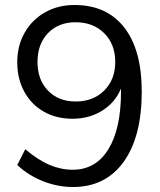

<svg xmlns="http://www.w3.org/2000/svg" viewBox="-20 -740 640 768"><path d="M547 -374Q547 -193 474.5 -92.5Q402 8 272 8Q211 8 152.5 -15Q94 -38 49 -80L81 -143Q132 -100 178 -80.5Q224 -61 271 -61Q363 -61 413.5 -143Q464 -225 464 -373V-386Q441 -330 389 -297.5Q337 -265 270 -265Q205 -265 155 -293.5Q105 -322 77 -373.5Q49 -425 49 -491Q49 -557 78.5 -609Q108 -661 160 -690.5Q212 -720 278 -720Q407 -720 477 -630Q547 -540 547 -374ZM441 -492Q441 -563 397 -607Q353 -651 282 -651Q214 -651 172 -607.5Q130 -564 130 -492Q130 -421 172 -377.5Q214 -334 283 -334Q353 -334 397 -378Q441 -422 441 -492Z"/></svg>

Font: Muli
Style: Regular
Weight: 400
Designer: Vernon Adams
Foundry: Vernon Adams
Version: Version 2.000